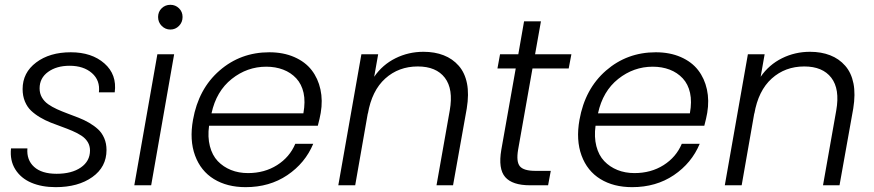

<svg xmlns="http://www.w3.org/2000/svg" viewBox="-20 -772 3643 800"><path d="M423.8 -147Q423.8 -76.2 364.7 -34.2Q305.7 7.8 211.9 7.8Q154.3 7.8 110.6 -10.7Q66.9 -29.3 43.7 -66.4Q20.5 -103.5 25.9 -153.8H94.2Q90.3 -105.5 122.1 -76.7Q153.8 -47.9 215.8 -47.9Q278.8 -47.9 316.9 -74.2Q355 -100.6 355 -145Q355 -164.6 345.5 -180.2Q335.9 -195.8 319.6 -206.5Q303.2 -217.3 282.2 -226.3Q261.2 -235.4 238 -243.7Q214.8 -252 191.4 -261.2Q168 -270.5 147 -283Q126 -295.4 109.6 -310.8Q93.3 -326.2 83.7 -349.4Q74.2 -372.6 74.2 -400.9Q74.2 -469.2 130.6 -511.7Q187 -554.2 274.9 -554.2Q362.3 -554.2 415 -507.8Q467.8 -461.4 458 -387.2H392.1Q397.9 -437 363 -467.5Q328.1 -498 270 -498Q215.8 -498 180.4 -472.4Q145 -446.8 145 -403.8Q145 -382.8 154.5 -366.2Q164.1 -349.6 180.2 -338.1Q196.3 -326.7 217.3 -317.1Q238.3 -307.6 261.2 -299.1Q284.2 -290.5 307.4 -281.5Q330.6 -272.5 351.6 -260.3Q372.6 -248 388.7 -233.2Q404.8 -218.3 414.3 -196.3Q423.8 -174.3 423.8 -147Z M539.6 0 635.7 -545.9H705.6L609.9 0ZM689.9 -752Q710.9 -752 725.8 -737.5Q740.7 -723.1 740.7 -701.2Q740.7 -679.2 725.8 -664.1Q710.9 -648.9 689.9 -648.9Q668.9 -648.9 653.8 -664.1Q638.7 -679.2 638.7 -701.2Q638.7 -723.1 653.6 -737.5Q668.5 -752 689.9 -752Z M1089.4 -494.1Q1009.8 -494.1 945.6 -443.1Q881.3 -392.1 861.3 -299.8H1244.1Q1252.9 -348.6 1244.9 -385Q1236.8 -421.4 1214.4 -445.6Q1191.9 -469.7 1159.9 -481.9Q1127.9 -494.1 1089.4 -494.1ZM1285.2 -172.9Q1251.5 -92.3 1177.2 -42.2Q1103 7.8 1003.4 7.8Q926.3 7.8 871.3 -25.9Q816.4 -59.6 792.7 -124Q769 -188.5 784.2 -272.9Q807.1 -401.9 894.8 -478Q982.4 -554.2 1102.1 -554.2Q1160.6 -554.2 1206.3 -534.2Q1252 -514.2 1278.6 -479.7Q1305.2 -445.3 1315.2 -399.4Q1325.2 -353.5 1316.4 -301.8Q1312.5 -279.3 1304.2 -248H851.1Q844.7 -201.2 854.5 -163.1Q864.3 -125 887.2 -100.8Q910.2 -76.7 942.4 -63.7Q974.6 -50.8 1013.2 -50.8Q1082 -50.8 1134.5 -84Q1187 -117.2 1210.4 -172.9Z M1798.8 0 1854 -312Q1869.6 -400.9 1833.5 -448Q1797.4 -495.1 1720.7 -495.1Q1641.1 -495.1 1585.2 -444.8Q1529.3 -394.5 1512.7 -297.9V-300.8L1460 0H1389.6L1485.8 -545.9H1555.7L1539.1 -452.1Q1573.7 -502.4 1627.9 -529.3Q1682.1 -556.2 1744.6 -556.2Q1791.5 -556.2 1828.6 -541.7Q1865.7 -527.3 1891.4 -498Q1917 -468.8 1925.8 -424.3Q1934.6 -379.9 1924.8 -319.8L1867.7 0Z M2068.8 -147.9 2128.9 -486.8H2052.7L2063.5 -545.9H2139.6L2163.6 -683.1H2233.9L2209.5 -545.9H2360.8L2349.6 -486.8H2198.7L2138.7 -147.9Q2130.4 -98.1 2146.2 -79.1Q2162.1 -60.1 2210.4 -60.1H2274.9L2263.7 0H2188.5Q2114.7 0 2085 -34.2Q2055.2 -68.4 2068.8 -147.9Z M2699.7 -494.1Q2620.1 -494.1 2555.9 -443.1Q2491.7 -392.1 2471.7 -299.8H2854.5Q2863.3 -348.6 2855.2 -385Q2847.2 -421.4 2824.7 -445.6Q2802.2 -469.7 2770.3 -481.9Q2738.3 -494.1 2699.7 -494.1ZM2895.5 -172.9Q2861.8 -92.3 2787.6 -42.2Q2713.4 7.8 2613.8 7.8Q2536.6 7.8 2481.7 -25.9Q2426.8 -59.6 2403.1 -124Q2379.4 -188.5 2394.5 -272.9Q2417.5 -401.9 2505.1 -478Q2592.8 -554.2 2712.4 -554.2Q2771 -554.2 2816.7 -534.2Q2862.3 -514.2 2888.9 -479.7Q2915.5 -445.3 2925.5 -399.4Q2935.5 -353.5 2926.8 -301.8Q2922.9 -279.3 2914.6 -248H2461.4Q2455.1 -201.2 2464.8 -163.1Q2474.6 -125 2497.6 -100.8Q2520.5 -76.7 2552.7 -63.7Q2585 -50.8 2623.5 -50.8Q2692.4 -50.8 2744.9 -84Q2797.4 -117.2 2820.8 -172.9Z M3409.2 0 3464.4 -312Q3480 -400.9 3443.8 -448Q3407.7 -495.1 3331.1 -495.1Q3251.5 -495.1 3195.6 -444.8Q3139.6 -394.5 3123 -297.9V-300.8L3070.3 0H3000L3096.2 -545.9H3166L3149.4 -452.1Q3184.1 -502.4 3238.3 -529.3Q3292.5 -556.2 3355 -556.2Q3401.9 -556.2 3439 -541.7Q3476.1 -527.3 3501.7 -498Q3527.3 -468.8 3536.1 -424.3Q3544.9 -379.9 3535.2 -319.8L3478 0Z"/></svg>

Font: SVN-Poppins Light
Style: Italic
Weight: 300
Italic angle: -10°
Designer: Ninad Kale (Devanagari), Jonny Pinhorn (Latin)
Foundry: Indian Type Foundry
Version: Version 3.002 2017